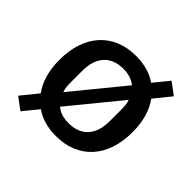

<svg xmlns="http://www.w3.org/2000/svg" viewBox="-157 -715 914 914"><g transform="rotate(45 300.0 -258.0)"><path d="M97 48 159 -28C197 -1 244 12 300 12C452 12 545 -93 545 -258C545 -331 528 -390 495 -435L563 -519L503 -564L441 -488C403 -515 356 -528 300 -528C148 -528 55 -423 55 -258C55 -185 72 -126 105 -81L37 3ZM300 -442C335 -442 364 -433 385 -415L177 -161C170 -177 169 -200 169 -223V-297C169 -393 220 -442 300 -442ZM300 -74C265 -74 236 -82 215 -101L423 -355C430 -339 431 -316 431 -293V-219C431 -123 380 -74 300 -74Z"/></g></svg>

Font: IBM Mono Medium
Style: Regular
Weight: 500
Monospace: yes
Designer: Mike Abbink, Paul van der Laan, Pieter van Rosmalen
Foundry: Bold Monday
Version: Version 2.3